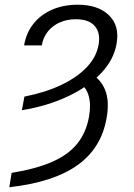

<svg xmlns="http://www.w3.org/2000/svg" viewBox="-20 -573 564 806"><path d="M71.8 -110.4 82.5 -167.5Q170.4 -184.6 237.5 -216.6Q304.7 -248.5 345.7 -292.5Q386.7 -336.4 394.5 -389.2Q401.9 -436 377.4 -464.1Q353 -492.2 298.3 -492.2Q261.7 -492.2 231.4 -479Q201.2 -465.8 181.2 -441.2Q161.1 -416.5 155.3 -382.3H81.1Q89.8 -434.6 120.1 -472.9Q150.4 -511.2 198.2 -532.2Q246.1 -553.2 306.2 -553.2Q391.6 -553.2 437 -509.3Q482.4 -465.3 469.7 -391.6Q459 -323.7 405 -266.4Q351.1 -209 265.1 -168.5Q179.2 -127.9 71.8 -110.4ZM310.5 -227.1 357.4 -266.1Q402.8 -241.7 421.4 -195.3Q439.9 -148.9 427.7 -78.6Q406.2 48.3 305.2 120.4Q204.1 192.4 19 212.9L28.8 152.8Q132.8 135.7 200.9 105.5Q269 75.2 305.9 28.1Q342.8 -19 354 -85Q362.8 -136.2 351.6 -172.9Q340.3 -209.5 310.5 -227.1Z"/></svg>

Font: Inter 16pt Light
Style: Italic
Weight: 300
Italic angle: -9.3988°
Version: Version 4.001;git-66647c0bb